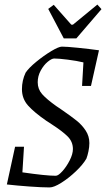

<svg xmlns="http://www.w3.org/2000/svg" viewBox="-20 -811 464 840"><path d="M339 -435 345 -538Q316 -545 276.5 -550Q237 -555 217 -555Q206 -555 188.5 -540.5Q171 -526 158 -502Q145 -478 145 -451Q145 -421 164.5 -399Q184 -377 226 -347Q231 -344 238 -339Q245 -334 254 -328Q293 -301 316 -282.5Q339 -264 355 -239.5Q371 -215 371 -185Q371 -168 367 -149Q363 -130 358 -117Q343 -91 312 -61.5Q281 -32 248.5 -11.5Q216 9 197 9Q164 9 109 5Q54 1 10 -4L46 -169H85L78 -57Q181 -42 224 -42Q235 -42 253 -62Q271 -82 285 -109.5Q299 -137 299 -159Q299 -191 276 -214Q253 -237 205 -268L182 -283Q130 -319 103 -349Q76 -379 76 -421Q76 -459 92 -493Q106 -514 139 -541Q172 -568 204.5 -587.5Q237 -607 251 -607Q271 -607 320.5 -602Q370 -597 413 -591L378 -435ZM191 -772 215 -790 292 -703H299L406 -791L424 -771L314 -643H259Z"/></svg>

Font: Grenze Light
Style: Italic
Weight: 300
Italic angle: -10°
Designer: Renata Polastri
Foundry: Omnibus-Type
Version: Version 1.002; ttfautohint (v1.8)